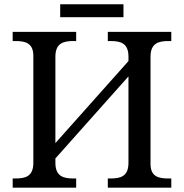

<svg xmlns="http://www.w3.org/2000/svg" viewBox="-20 -860 843 880"><path d="M474.1 0H765.1V-42H752C706.5 -42 669.9 -50.3 669.9 -108.9V-600.1C669.9 -662.6 707.5 -671.9 752 -671.9H765.1V-713.9H474.1V-671.9H486.8C533.2 -671.9 568.8 -662.1 568.8 -600.1V-580.1L233.9 -204.1V-600.1C233.9 -662.6 271.5 -671.9 315.9 -671.9H329.1V-713.9H38.1V-671.9H50.8C94.2 -671.9 132.8 -664.1 132.8 -604V-113.8C132.8 -51.8 97.2 -42 50.8 -42H38.1V0H329.1V-42H315.9C271.5 -42 233.9 -51.3 233.9 -113.8V-133.8L568.8 -509.8V-113.8C568.8 -51.8 533.2 -42 486.8 -42H474.1ZM255.9 -781.2H545.9V-840.3H255.9Z"/></svg>

Font: The Erased English
Style: Regular
Weight: 400
Designer: Monotype Design team + ligartures altered by 180 Amsterdam
Foundry: Monotype Imaging Inc.
Version: Version 1.030;Glyphs 3.1.2 (3151)